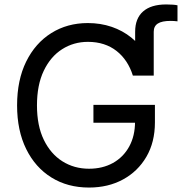

<svg xmlns="http://www.w3.org/2000/svg" viewBox="-20 -842 826 872"><path d="M593.8 -498.5V-697.8Q593.8 -758.3 629.9 -790Q666 -821.8 734.9 -821.8Q751.5 -821.8 764.9 -820.8Q778.3 -819.8 786.1 -817.9V-745.1Q778.3 -746.1 770 -746.6Q761.7 -747.1 754.9 -747.1Q715.3 -747.1 696.8 -735.1Q678.2 -723.1 678.2 -697.8V-498.5ZM384.3 9.8Q287.1 9.8 213.6 -35.9Q140.1 -81.5 98.9 -165.3Q57.6 -249 57.6 -363.3Q57.6 -478.5 98.9 -562.3Q140.1 -646 212.9 -691.7Q285.6 -737.3 378.9 -737.3Q436.5 -737.3 486.8 -720.2Q537.1 -703.1 576.7 -671.1Q616.2 -639.2 642.3 -595.5Q668.5 -551.8 678.2 -498.5H583.5Q572.3 -534.2 553.7 -562.3Q535.2 -590.3 509.3 -610.6Q483.4 -630.9 450.9 -641.4Q418.5 -651.9 379.4 -651.9Q314.5 -651.9 262 -618.4Q209.5 -585 178.7 -520.5Q147.9 -456.1 147.9 -363.3Q147.9 -271 179 -207Q210 -143.1 263.4 -109.4Q316.9 -75.7 384.3 -75.7Q445.8 -75.7 492.9 -101.8Q540 -127.9 566.7 -176.3Q593.3 -224.6 593.3 -289.6L621.1 -284.7H404.3V-365.7H683.6V-286.1Q683.6 -196.3 644.8 -129.9Q606 -63.5 538.6 -26.9Q471.2 9.8 384.3 9.8Z"/></svg>

Font: Inter 16pt
Style: Regular
Weight: 400
Version: Version 4.001;git-66647c0bb